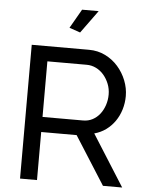

<svg xmlns="http://www.w3.org/2000/svg" viewBox="-60 -967 778 1015"><g transform="rotate(5 328.5 -459.0)"><path d="M334 -797 276 -817 334 -918H422ZM85 0V-710H389Q436 -710 475.5 -690.5Q515 -671 543.5 -638.5Q572 -606 588 -565.5Q604 -525 604 -483Q604 -446 593.5 -411.5Q583 -377 563.5 -349Q544 -321 516.5 -301Q489 -281 455 -272L627 0H525L363 -255H175V0ZM175 -335H390Q418 -335 440.5 -347Q463 -359 479 -379.5Q495 -400 504 -427Q513 -454 513 -483Q513 -513 502.5 -539.5Q492 -566 474.5 -586.5Q457 -607 433.5 -618.5Q410 -630 384 -630H175Z"/></g></svg>

Font: PTCRaleway Medium
Style: Regular
Weight: 500
Designer: Matt McInerney, Pablo Impallari, Rodrigo Fuenzalida
Foundry: Matt McInerney, Pablo Impallari, Rodrigo Fuenzalida
Version: Version 3.000g; ttfautohint (v1.5) -l 8 -r 28 -G 28 -x 14 -D